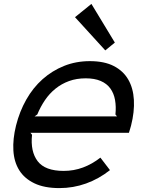

<svg xmlns="http://www.w3.org/2000/svg" viewBox="-20 -953 738 983"><path d="M568 -735 519 -695 364 -865 448 -933ZM651 -310Q648 -299 645.5 -291Q643 -283 640 -273H136L144 -263Q135 -177 173 -127.5Q211 -78 306 -78Q358 -78 405 -95.5Q452 -113 494 -146L543 -82Q486 -37 420.5 -13.5Q355 10 284 10Q207 10 156 -14.5Q105 -39 78.5 -81.5Q52 -124 48.5 -182.5Q45 -241 62 -310Q80 -382 114.5 -443Q149 -504 198 -547.5Q247 -591 308 -615.5Q369 -640 440 -640Q514 -640 562.5 -615Q611 -590 636.5 -546Q662 -502 665.5 -441.5Q669 -381 651 -310ZM579 -357 571 -367Q575 -407 569 -441Q563 -475 545 -500Q527 -525 495.5 -538.5Q464 -552 419 -552Q372 -552 333.5 -538Q295 -524 264 -499Q233 -474 210 -440Q187 -406 171 -367L157 -357Z"/></svg>

Font: TypoPRO Sinkin Sans
Style: 400 Italic
Weight: 400
Italic angle: -112°
Designer: Keith Bates
Foundry: K-Type
Version: Sinkin Sans (version 1.0)  by Keith Bates   •   © 2014   www